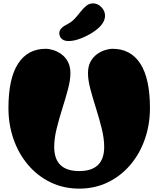

<svg xmlns="http://www.w3.org/2000/svg" viewBox="-20 -1103 938 1137"><path d="M449 14Q356 14 279 -23.5Q202 -61 146 -127Q90 -193 60 -279.5Q30 -366 30 -463Q30 -638 87 -726Q144 -814 251 -814Q272 -814 297 -806Q322 -798 345 -781Q368 -764 382.5 -736.5Q397 -709 397 -669Q397 -629 382.5 -574.5Q368 -520 349 -460Q330 -400 315.5 -341.5Q301 -283 301 -233Q301 -90 449 -90Q597 -90 597 -233Q597 -283 582.5 -341.5Q568 -400 549 -460Q530 -520 515.5 -574.5Q501 -629 501 -669Q501 -709 515.5 -736.5Q530 -764 553 -781Q576 -798 601 -806Q626 -814 647 -814Q754 -814 811 -726Q868 -638 868 -463Q868 -366 838 -279.5Q808 -193 752 -127Q696 -61 619 -23.5Q542 14 449 14ZM387 -860Q364 -860 351.5 -868.5Q339 -877 335 -888Q331 -899 331 -906Q331 -923 344.5 -936.5Q358 -950 381 -961Q406 -974 424 -994Q442 -1014 458 -1034.5Q474 -1055 491.5 -1069Q509 -1083 531 -1083Q559 -1083 580.5 -1060.5Q602 -1038 602 -1010Q602 -965 546 -923Q511 -897 466.5 -878.5Q422 -860 387 -860Z"/></svg>

Font: Matemasie
Style: Regular
Weight: 400
Designer: Adam Yeo
Version: Version 1.001; ttfautohint (v1.8.4.7-5d5b)